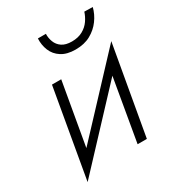

<svg xmlns="http://www.w3.org/2000/svg" viewBox="-175 -793 853 935"><g transform="rotate(-30 251.0 -325.5)"><path d="M464 -413 485 -499 63 -48 42 38ZM181 -460H129L42 38L107 -37ZM485 -499 418 -423 345 0H397ZM182 -689Q180 -653 193 -621Q206 -589 236.5 -569.5Q267 -550 315 -550Q364 -550 399.5 -569.5Q435 -589 458 -620.5Q481 -652 490 -688L443 -689Q436 -666 420.5 -643.5Q405 -621 379.5 -607Q354 -593 319 -593Q284 -593 263.5 -607Q243 -621 234.5 -643.5Q226 -666 227 -689Z"/></g></svg>

Font: Jost Light
Style: Italic
Weight: 300
Italic angle: -5°
Version: Version 3.710